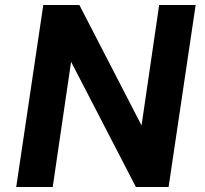

<svg xmlns="http://www.w3.org/2000/svg" viewBox="-20 -743 813 763"><path d="M44.5 0 152 -723H295.5L542.5 -244.5L612.5 -723H757.5L650 0H520L262.5 -497.5L189.5 0Z"/></svg>

Font: Public Sans Thin
Style: Bold Italic
Weight: 700
Italic angle: -8°
Version: Version 2.001